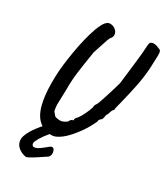

<svg xmlns="http://www.w3.org/2000/svg" viewBox="-163 -798 1000 1147"><g transform="rotate(20 337.0 -224.5)"><path d="M119 -117Q119 -184 138 -275Q153 -348 189.5 -449.5Q226 -551 264 -618Q287 -657 304 -672Q321 -687 337 -685Q359 -681 372 -666.5Q385 -652 385 -635Q385 -615 368 -604Q360 -595 346 -568.5Q332 -542 328 -535L304 -490Q269 -390 252.5 -336Q236 -282 226 -222Q208 -139 205.5 -123.5Q203 -108 203 -81Q206 -75 211 -65.5Q216 -56 220 -51.5Q224 -47 229 -46Q247 -38 262 -38Q280 -38 302 -50Q306 -58 313.5 -62.5Q321 -67 323 -68Q325 -65 326 -65Q329 -65 331 -72V-73Q331 -78 340 -87Q350 -91 367.5 -112.5Q385 -134 399.5 -157.5Q414 -181 414 -187Q414 -192 419.5 -198Q425 -204 427 -206Q434 -213 462.5 -267Q491 -321 515 -371Q530 -420 556.5 -509Q583 -598 588 -623Q590 -636 594 -645Q598 -654 599 -657Q607 -663 616 -663Q632 -663 649 -652.5Q666 -642 669 -640Q674 -634 674 -623Q674 -611 665 -573Q660 -553 652 -513Q636 -450 614 -394Q592 -338 557 -259Q553 -250 548 -239.5Q543 -229 538 -216V-210Q526 -203 519 -189Q516 -184 511.5 -175.5Q507 -167 502 -164Q499 -155 496.5 -149Q494 -143 493 -141Q492 -135 484 -130Q476 -125 474 -124Q470 -122 468 -115Q466 -108 464 -106Q430 -55 377 -8Q324 39 284 54Q264 62 249 62Q236 62 229 60Q173 46 146 3Q119 -40 119 -117ZM71 159Q71 138 83 119Q100 89 139 53.5Q178 18 217 -7L272 23Q249 37 219 62.5Q189 88 171 109Q159 124 154 131.5Q149 139 149 147Q149 154 153 159Q155 163 159.5 164Q164 165 171 165Q188 163 203.5 154.5Q219 146 224 144L251 129Q257 126 262 126Q271 126 275.5 134Q280 142 280 153Q280 165 275 175Q270 185 260 189L237 199Q161 233 139 236Q113 229 92 208Q71 187 71 159Z"/></g></svg>

Font: Caveat
Style: Bold
Weight: 700
Designer: Pablo Impallari
Foundry: Pablo Impallari
Version: Version 1.500; ttfautohint (v1.6)